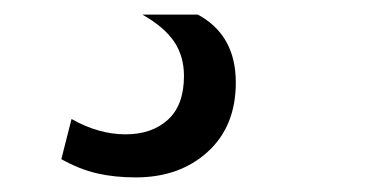

<svg xmlns="http://www.w3.org/2000/svg" viewBox="-20 -23 505 263"><path d="M64 195 78 140Q115 161 152 161Q188 161 210 141Q232 121 232 81Q232 54 218.5 34Q205 14 175 -3H251Q303 25 303 90Q303 150 264.5 185Q226 220 166 220Q137 220 113 214.5Q89 209 64 195Z"/></svg>

Font: Georama Extended
Style: Italic
Weight: 400
Width: 7
Italic angle: -9°
Designer: Jean-Baptiste Levee
Foundry: Production Type
Version: Version 1.000